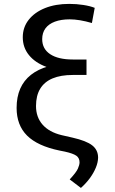

<svg xmlns="http://www.w3.org/2000/svg" viewBox="-20 -757 580 971"><path d="M459 -717.3 444.8 -640.6Q380.4 -659.2 332.5 -659.2Q289.1 -659.2 257.6 -647.5Q226.1 -635.7 209.7 -613.3Q193.4 -590.8 193.4 -559.1Q193.4 -509.8 233.9 -482.9Q274.4 -456.1 348.1 -456.1H417.5V-397.9H345.2Q270.5 -397.9 214.1 -418.9Q157.7 -439.9 126.5 -478.3Q95.2 -516.6 95.2 -568.4Q95.2 -618.7 125 -656.7Q154.8 -694.8 207.8 -716.1Q260.7 -737.3 330.1 -737.3Q367.2 -737.3 401.6 -731.9Q436 -726.6 459 -717.3ZM345.2 -436H417.5V-377.9H348.1Q287.6 -377.9 246.1 -360.6Q204.6 -343.3 183.3 -308.3Q162.1 -273.4 162.1 -220.7Q162.1 -164.6 195.3 -126.7Q228.5 -88.9 291 -73.7L346.7 -61Q417 -44.9 446.5 -21.7Q476.1 1.5 476.1 40.5Q475.6 64.5 464.6 91.1Q453.6 117.7 434.6 143.8Q415.5 169.9 389.2 193.4L332.5 150.4Q365.7 114.7 374 95.7Q382.3 76.7 382.3 64Q382.3 42 366 30.5Q349.6 19 308.1 9.8L281.2 4.4Q169.9 -18.6 116.9 -71.3Q64 -124 64 -211.4Q64 -321.3 136.7 -378.7Q209.5 -436 345.2 -436Z"/></svg>

Font: Sahel VF Regular
Style: Regular
Weight: 400
Foundry: Saber Rastikerdar (saber.rastikerdar@gmail.com)
Version: Version 3.4.0